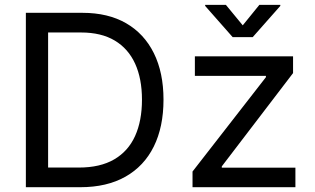

<svg xmlns="http://www.w3.org/2000/svg" viewBox="-20 -781 1314 801"><path d="M314.9 0H139.2V-82H309.1Q397.9 -82 456.3 -116Q514.6 -149.9 543.5 -213.4Q572.3 -276.9 572.3 -365.2Q572.3 -452.6 543.7 -515.4Q515.1 -578.1 458.7 -611.8Q402.3 -645.5 317.9 -645.5H135.3V-727.5H324.2Q430.7 -727.5 506.1 -684.1Q581.5 -640.6 621.8 -559.3Q662.1 -478 662.1 -365.2Q662.1 -251.5 621.6 -169.7Q581.1 -87.9 503.4 -43.9Q425.8 0 314.9 0ZM180.7 -727.5V0H87.9V-727.5ZM783.2 0V-65.4L1089.4 -459V-464.4H793V-545.9H1202.6V-476.1L905.3 -86.9V-81.5H1212.4V0ZM922.4 -760.7 992.7 -675.3 1062 -760.7H1149.4V-756.3L1034.2 -626H950.7L835.9 -756.3V-760.7Z"/></svg>

Font: Atlassian Sans
Style: Regular
Weight: 400
Designer: Rasmus Andersson
Foundry: Modifications by Atlassian Pty Ltd, manufactured by rsms
Version: Version 4.001;git-9221beed3